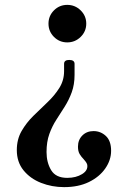

<svg xmlns="http://www.w3.org/2000/svg" viewBox="-20 -492 541 788"><path d="M264 -246Q286 -246 286 -230V-185Q286 -145 274.5 -113.5Q263 -82 246 -55Q229 -28 211.5 -1Q194 26 182.5 58Q171 90 171 132Q171 175 190 206.5Q209 238 256 238Q292 238 317 222.5Q342 207 338 184Q336 177 332 172Q328 167 323 161Q314 152 307 140.5Q300 129 300 110Q300 82 318 64Q336 46 364 46Q393 46 414.5 66Q436 86 436 127Q436 165 412 199.5Q388 234 345 255Q302 276 243 276Q193 276 148.5 258.5Q104 241 76.5 207Q49 173 49 124Q49 80 68.5 46Q88 12 117 -16.5Q146 -45 175 -72.5Q204 -100 223.5 -131Q243 -162 243 -200V-230Q243 -246 264 -246ZM256 -472Q288 -472 311 -449.5Q334 -427 334 -395Q334 -363 311 -340.5Q288 -318 256 -318Q224 -318 201.5 -340.5Q179 -363 179 -395Q179 -427 201.5 -449.5Q224 -472 256 -472Z"/></svg>

Font: Zen Old Mincho
Style: Bold
Weight: 700
Designer: Yoshimichi Ohira
Foundry: Positype
Version: Version 1.500